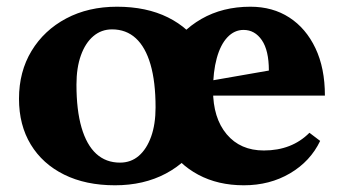

<svg xmlns="http://www.w3.org/2000/svg" viewBox="-20 -531 1014 566"><path d="M319 15.2Q232.6 15.2 169 -16.3Q105.4 -47.8 70.7 -105Q36 -162.2 36 -239.8Q36 -319.8 73 -380.9Q110 -442 175.2 -476.6Q240.4 -511.2 325 -511.2Q411.6 -511.2 475.1 -479.7Q538.6 -448.2 573.3 -391.1Q608 -334 608 -256.2Q608 -177.2 571 -115.6Q534 -54 468.9 -19.4Q403.8 15.2 319 15.2ZM333.8 -51.6Q366 -51.6 389.2 -71.6Q412.4 -91.6 425.5 -128.2Q438.6 -164.8 438.6 -214.4Q438.6 -289.8 423.7 -341Q408.8 -392.2 380.3 -418.3Q351.8 -444.4 310.2 -444.4Q278.8 -444.4 255.2 -424.4Q231.6 -404.4 218.5 -367.8Q205.4 -331.2 205.4 -281.6Q205.4 -206.4 220.3 -155.1Q235.2 -103.8 263.7 -77.7Q292.2 -51.6 333.8 -51.6ZM698.8 15.2Q622.6 15.2 564.4 -16Q506.2 -47.2 473 -102.6Q439.8 -158 439.8 -229.2Q439.8 -312.4 475.3 -375.7Q510.8 -439 573.6 -475.1Q636.4 -511.2 718.2 -511.2Q783.8 -511.2 832.9 -479.4Q882 -447.6 909.9 -388.9Q937.8 -330.2 937.8 -249.2H555.6V-285.2L772.6 -323Q772.6 -382.4 751.9 -412.6Q731.2 -442.8 698 -442.8Q671 -442.8 650.5 -421.2Q630 -399.6 619 -359.5Q608 -319.4 608 -265.2Q608 -183.2 648.2 -135.3Q688.4 -87.4 757.8 -87.4Q840.2 -87.4 892.2 -139.6L923.8 -115.6Q895 -55.4 835.1 -20.1Q775.2 15.2 698.8 15.2Z"/></svg>

Font: Platypi Light
Style: Regular
Weight: 300
Designer: David Sargent
Foundry: Bolt Cutter Type
Version: Version 1.200